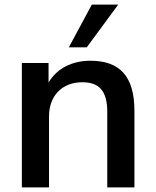

<svg xmlns="http://www.w3.org/2000/svg" viewBox="-20 -812 674 832"><path d="M192.4 0V-308.1C192.4 -396.5 249 -455.6 336.4 -455.6C408.2 -455.6 444.8 -419.9 444.8 -327.1V0H562.5V-332C562.5 -483.4 497.1 -548.8 371.6 -548.8C292 -548.8 227.1 -515.6 190.4 -454.6V-539.1H74.7V0ZM356 -606.9 492.2 -792H377.9L278.3 -606.9Z"/></svg>

Font: Winston Medium
Style: Regular
Weight: 500
Designer: Vernon Adams, Kim Jin-seong, David Berlow, Cristiano Sobral
Foundry: The Winston Project Authors
Version: Version 3.004